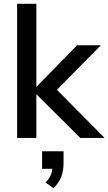

<svg xmlns="http://www.w3.org/2000/svg" viewBox="-20 -725 570 1009"><path d="M530 0H402L171 -230V0H70V-705H171V-268L385 -487H510L279 -253ZM314 70V130Q314 172 302 204Q290 236 261 264L219 234Q237 216 245 199Q253 182 255 162H201V70Z"/></svg>

Font: wassup Sans
Style: Medium
Weight: 600
Version: Version 2.001